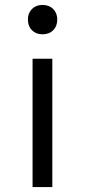

<svg xmlns="http://www.w3.org/2000/svg" viewBox="-20 -758 345 778"><path d="M112 0V-520H192V0ZM152 -619Q126 -619 109.5 -635.5Q93 -652 93 -679Q93 -705 109.5 -721.5Q126 -738 152 -738Q179 -738 195.5 -721.5Q212 -705 212 -679Q212 -652 195.5 -635.5Q179 -619 152 -619Z"/></svg>

Font: M PLUS 2 Thin
Style: Regular
Weight: 400
Version: Version 1.001